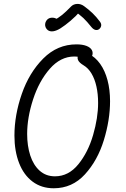

<svg xmlns="http://www.w3.org/2000/svg" viewBox="-20 -974 660 1004"><path d="M55.5 -265Q55.5 -372 94 -483Q132.5 -594 206.2 -668Q280 -742 380 -742Q411.5 -742 432.5 -733.8Q453.5 -725.5 460.8 -711.2Q468 -697 461 -680Q457 -670.5 451 -667.5Q445 -664.5 437.5 -665.5Q430 -666.5 416 -670.5Q401.5 -674.5 391 -676.5Q380.5 -678.5 368.5 -678.5Q296.5 -678.5 240.2 -614Q184 -549.5 153 -454.2Q122 -359 122 -273Q122 -211.5 138.2 -161.2Q154.5 -111 187.2 -81.5Q220 -52 267.5 -52Q338.5 -52 389.5 -114.8Q440.5 -177.5 466.8 -267.8Q493 -358 493 -435.5Q493 -482.5 484.2 -521.8Q475.5 -561 458.5 -589.5Q441.5 -618 417 -632.5Q395 -645.5 388.5 -659.2Q382 -673 390.5 -687.5Q397.5 -700 413 -700Q428.5 -700 443 -693Q478.5 -675.5 503.8 -640Q529 -604.5 542.2 -554.8Q555.5 -505 555.5 -445Q555.5 -347 523 -241Q490.5 -135 424 -62.2Q357.5 10.5 261 10.5Q197 10.5 150.5 -24.2Q104 -59 79.8 -121.5Q55.5 -184 55.5 -265ZM223.5 -867.5Q232 -878.5 245 -880.8Q258 -883 269.8 -878.5Q281.5 -874 286 -866H259Q286 -880.5 305.5 -896.5Q325 -912.5 351 -939.5Q363.5 -952.5 383 -953.5Q402.5 -954.5 419.5 -942Q445.5 -923 464.8 -904.2Q484 -885.5 502 -861.5Q511 -850 509 -839Q507 -828 497.5 -821Q488.5 -815 478.2 -817.8Q468 -820.5 458 -832.5Q435 -861.5 415.8 -879.8Q396.5 -898 363.5 -920.5L401 -917Q378 -890 348.8 -865.2Q319.5 -840.5 296.5 -826Q275.5 -813 258.8 -810.5Q242 -808 230.5 -816Q223.5 -821 219.2 -829.8Q215 -838.5 216 -848.5Q217 -858.5 223.5 -867.5Z"/></svg>

Font: Monaspace Radon Var
Style: Regular
Weight: 400
Designer: Riley Cran and the Lettermatic Team
Version: Version 1.000 (Monaspace Radon Var)